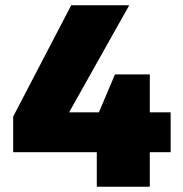

<svg xmlns="http://www.w3.org/2000/svg" viewBox="-20 -708 693 728"><path d="M347 0V-131H30V-266L250 -688H470L242 -282H355L416 -426H548V-282H627V-131H548V0Z"/></svg>

Font: Saira ExtraBold
Style: Regular
Weight: 800
Designer: Hector Gatti with collaboration of the Omnibus-Type team
Foundry: Omnibus-Type
Version: Version 1.100; ttfautohint (v1.8.3)